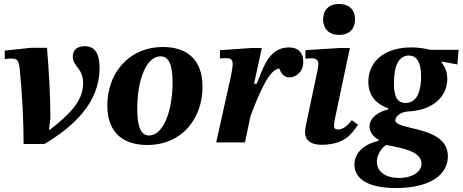

<svg xmlns="http://www.w3.org/2000/svg" viewBox="-20 -718 2332 968"><path d="M204 8C344 -76 482 -195 482 -375C482 -445 461 -485 407 -485C374 -485 347 -470 347 -433C347 -381 399 -377 399 -298C399 -206 327 -139 233 -65H227L234 -121C234 -246 227 -349 217 -477H137L4 -463V-420C17 -422 26 -423 36 -423C70 -423 75 -412 80 -364C92 -249 99 -99 99 8Z M722 13C898 13 1001 -121 1001 -280C1001 -432 907 -481 802 -481C627 -481 521 -346 521 -187C521 -37 615 13 722 13ZM732 -35C685 -35 672 -91 672 -169C672 -319 719 -434 789 -434C837 -434 850 -379 850 -302C850 -151 800 -35 732 -35Z M1215 0 1243 -133C1278 -225 1335 -372 1388 -372C1392 -372 1396 -328 1439 -328C1473 -328 1509 -356 1509 -406C1509 -457 1479 -479 1437 -479C1331 -479 1305 -366 1274 -296H1261L1300 -476H1249L1089 -465V-423C1089 -423 1109 -425 1120 -425C1147 -425 1153 -414 1153 -395C1153 -377 1148 -354 1144 -333L1070 0Z M1600 12C1717 11 1751 -40 1785 -89L1754 -112C1738 -94 1717 -65 1683 -65C1671 -65 1664 -71 1664 -84C1664 -98 1670 -126 1670 -126L1744 -476H1692L1520 -465V-422C1520 -422 1535 -424 1552 -424C1579 -424 1585 -409 1585 -396C1585 -381 1581 -364 1581 -364L1534 -142C1521 -83 1518 -67 1518 -50C1518 -15 1543 12 1600 12ZM1689 -542C1742 -542 1770 -573 1770 -621C1770 -667 1742 -698 1689 -698C1638 -698 1609 -667 1609 -620C1609 -573 1639 -542 1689 -542Z M1976 230C2152 230 2238 161 2238 70C2238 -87 1973 -58 1973 -112C1973 -126 1991 -151 2035 -156C2165 -161 2235 -233 2235 -320C2235 -365 2217 -387 2206 -405V-408L2286 -393L2292 -467H2148C2120 -474 2089 -479 2054 -479C1917 -479 1837 -407 1837 -306C1837 -222 1893 -188 1937 -172V-166C1889 -156 1843 -124 1843 -81C1843 -51 1865 -25 1889 -14V-8C1802 12 1767 62 1767 112C1767 173 1819 230 1976 230ZM1926 13C2021 30 2105 48 2105 108C2105 144 2065 179 1993 179C1908 179 1880 136 1880 97C1880 65 1901 30 1926 13ZM2025 -199C1982 -199 1966 -231 1966 -300C1966 -390 1993 -438 2041 -438C2080 -438 2103 -406 2103 -331C2103 -277 2091 -199 2025 -199Z"/></svg>

Font: STIX Two Text
Style: Bold Italic
Weight: 700
Italic angle: -12°
Designer: Ross Mills, John Hudson & Paul Hanslow, Tiro Typeworks Ltd; with prior portions MicroPress Inc. and Coen Hoffman, Elsevi
Foundry: Tiro Typeworks Ltd
Version: Version 2.13 b171